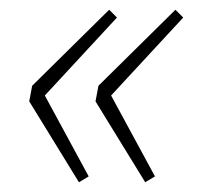

<svg xmlns="http://www.w3.org/2000/svg" viewBox="-20 -448 412 394"><path d="M142 -74 40 -240 46 -272 204 -428 220 -412 72 -252 162 -86ZM278 -74 176 -240 182 -272 340 -428 356 -412 208 -252 298 -86Z"/></svg>

Font: Source Sans 3
Style: Italic
Weight: 200
Italic angle: -11°
Designer: Paul D. Hunt
Foundry: Adobe
Version: Version 3.046;hotconv 1.0.118;makeotfexe 2.5.65603